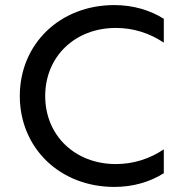

<svg xmlns="http://www.w3.org/2000/svg" viewBox="-20 -728 715 756"><path d="M430 8C501 8 568 -10 625 -46V-140C570 -103 506 -82 436 -82C276 -82 158 -194 158 -350C158 -506 276 -618 436 -618C506 -618 570 -597 625 -560V-654C571 -688 504 -708 430 -708C216 -708 58 -555 58 -350C58 -145 216 8 430 8Z"/></svg>

Font: Chess Sans Medium
Style: Regular
Weight: 500
Designer: Wolf Bōese
Foundry: Wolf Bōese
Version: Version 7.223;Glyphs 3.3 (3306)